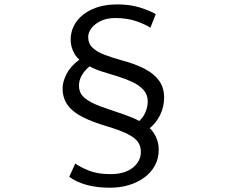

<svg xmlns="http://www.w3.org/2000/svg" viewBox="-20 -796 1040 880"><path d="M669.4 -669Q648.2 -683.2 606.2 -698.3Q564.1 -713.4 508.2 -713.4Q470.3 -713.4 442.5 -700.2Q414.7 -687 399.5 -667.2Q384.2 -647.3 384.2 -626.4Q384.2 -596.4 404.3 -577.2Q424.5 -558 459.4 -544.9Q494.4 -531.7 538.6 -519.3Q598.8 -503.4 642.2 -481Q685.6 -458.7 708.9 -426.6Q732.2 -394.6 732.2 -348.7Q732.2 -306.3 713.9 -269.2Q695.6 -232 666 -208.3Q681.4 -195.7 694.5 -169.1Q707.5 -142.5 707.5 -109Q707.5 -69.8 690.2 -37.8Q672.9 -5.7 642.2 17.1Q611.4 39.9 571 52.2Q530.7 64.4 484.2 64.4Q424.7 64.4 377.2 51.5Q329.6 38.6 297.3 14.2L325.2 -46.8Q345.7 -30.9 386.5 -14.4Q427.2 2.1 486.3 2.1Q551.7 2.1 588.6 -27.5Q625.6 -57 625.6 -99.9Q625.6 -126.1 612.2 -145.4Q598.7 -164.6 564.8 -181.8Q530.9 -199 468.8 -217.5Q402.7 -237.1 357.9 -259.9Q313.1 -282.7 289.9 -314.7Q266.8 -346.7 266.8 -392.1Q266.8 -421 285.1 -457Q303.4 -493 343.9 -522.7Q325.7 -537.1 314.5 -563.4Q303.4 -589.6 304 -614.1Q304 -660.3 330.2 -696.6Q356.4 -733 404.4 -754.4Q452.5 -775.8 518 -775.8Q576.1 -775.8 621.1 -761.6Q666.1 -747.4 693.9 -731.2ZM341.9 -403.8Q341.9 -389.5 346.5 -376.2Q351.1 -362.9 365.2 -349.6Q379.4 -336.4 406.2 -323.1Q433.1 -309.9 477.6 -295.4Q518.2 -282.1 545.9 -272.1Q573.5 -262 590.8 -254.8Q608.2 -247.7 617.7 -241.3Q636.6 -257.8 646.8 -282.1Q657.1 -306.5 657.1 -330.8Q657.1 -362.2 637.9 -383.6Q618.7 -404.9 587.6 -419.8Q556.5 -434.6 520.6 -445.6Q484.7 -456.6 450.4 -467.2Q416.1 -477.8 390.7 -491.9Q365.6 -471.1 353.7 -448.6Q341.9 -426.2 341.9 -403.8Z"/></svg>

Font: Noto Sans TC
Style: Regular
Weight: 100
Designer: Ryoko NISHIZUKA 西塚涼子 (kana, bopomofo & ideographs); Paul D. Hunt (Latin, Greek & Cyrillic); Sandoll Communications 산돌커뮤니
Foundry: Adobe
Version: Version 2.004;hotconv 1.0.118;makeotfexe 2.5.65603